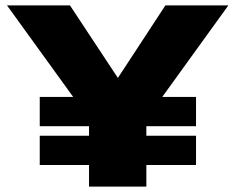

<svg xmlns="http://www.w3.org/2000/svg" viewBox="-20 -695 877 715"><path d="M128 -225H710V-334H128ZM128 -80.5H710V-189.5H128ZM311.5 0H525V-252L830.5 -675H596L419.5 -405.5H418.5L240.5 -675H6L311.5 -252.5Z"/></svg>

Font: Anybody SemiExpanded ExtraBold
Style: Regular
Weight: 800
Width: 6
Version: Version 1.113;gftools[0.9.25]